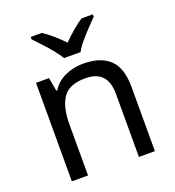

<svg xmlns="http://www.w3.org/2000/svg" viewBox="-138 -874 894 982"><g transform="rotate(-20 309.0 -383.0)"><path d="M343 -546Q439 -546 488 -499.5Q537 -453 537 -349V0H450V-343Q450 -472 330 -472Q241 -472 207 -422Q173 -372 173 -278V0H85V-536H156L169 -463H174Q200 -505 246 -525.5Q292 -546 343 -546ZM263 -606Q250 -629 228 -655.5Q206 -682 182 -708Q158 -734 140 -753V-766H200Q226 -749 254 -725Q282 -701 307 -674Q334 -701 362 -725Q390 -749 416 -766H478V-753Q459 -734 434.5 -708Q410 -682 387.5 -655.5Q365 -629 353 -606Z"/></g></svg>

Font: Noto Sans Hanunoo
Style: Regular
Weight: 400
Designer: Monotype Design Team
Foundry: Monotype Imaging Inc.
Version: Version 2.003; ttfautohint (v1.8.4.7-5d5b)